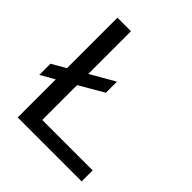

<svg xmlns="http://www.w3.org/2000/svg" viewBox="-190 -812 936 936"><g transform="rotate(45 278.0 -344.0)"><path d="M300.8 -389.2 175.3 -316.4V-76.2H522.9V0H82V-262.7L9.8 -221.2V-298.3L82 -339.8V-688H175.3V-393.6L300.8 -465.8Z"/></g></svg>

Font: Liberation Sans
Style: Regular
Weight: 400
Designer: Steve Matteson
Foundry: Ascender Corporation
Version: Version 2.00.1